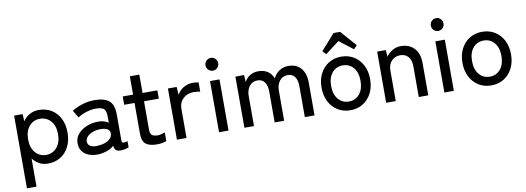

<svg xmlns="http://www.w3.org/2000/svg" viewBox="-67 -1146 4862 1774"><g transform="rotate(-10 2364.0 -258.5)"><path d="M67 202V-480H147L150 -412Q176 -450 214 -471Q252 -492 299 -492Q365 -492 416 -461.5Q467 -431 496.5 -374.5Q526 -318 526 -241Q526 -164 496.5 -107Q467 -50 416 -19.5Q365 11 299 11Q254 11 218 -8.5Q182 -28 157 -62V202ZM296 -71Q357 -71 397 -116.5Q437 -162 437 -241Q437 -320 397 -365Q357 -410 296 -410Q235 -410 195.5 -365Q156 -320 156 -241Q156 -162 195.5 -116.5Q235 -71 296 -71Z M768 8Q695 10 647.5 -25.5Q600 -61 600 -128Q600 -177 631.5 -213Q663 -249 712.5 -269.5Q762 -290 815 -290Q846 -292 872 -284.5Q898 -277 917 -263V-323Q917 -379 893.5 -396Q870 -413 821 -413Q779 -413 731.5 -398Q684 -383 651 -360L609 -430Q650 -456 706.5 -474Q763 -492 821 -492Q913 -492 958 -455.5Q1003 -419 1003 -323V-82Q1003 -63 1013 -60Q1023 -57 1058 -65V-7Q1045 -2 1025 3Q1005 8 984 8Q952 8 938 -4Q924 -16 919 -47Q892 -20 851 -7Q810 6 768 8ZM769 -71Q811 -72 845.5 -83.5Q880 -95 900 -116.5Q920 -138 918 -168Q916 -196 889.5 -208Q863 -220 822 -218Q785 -217 754 -204.5Q723 -192 704.5 -172Q686 -152 686 -127Q687 -99 709 -84.5Q731 -70 769 -71Z M1321 11Q1253 11 1218 -15.5Q1183 -42 1183 -117V-402H1086V-480H1183V-652H1272V-480H1411V-402H1272V-136Q1272 -97 1289.5 -83.5Q1307 -70 1342 -70Q1360 -70 1379.5 -75.5Q1399 -81 1411 -87V-4Q1395 3 1370 7Q1345 11 1321 11Z M1510 0V-480H1592L1597 -405Q1617 -444 1657.5 -468Q1698 -492 1745 -492Q1761 -492 1775 -490Q1789 -488 1799 -486V-399Q1788 -402 1771 -404Q1754 -406 1734 -406Q1678 -406 1639 -369.5Q1600 -333 1600 -274V0Z M1905 0V-480H1994V0ZM1949 -570Q1924 -570 1906.5 -587.5Q1889 -605 1889 -630Q1889 -655 1906.5 -672.5Q1924 -690 1949 -690Q1973 -690 1990.5 -672.5Q2008 -655 2008 -630Q2008 -605 1990.5 -587.5Q1973 -570 1949 -570Z M2143 0V-480H2224L2229 -414Q2245 -448 2279.5 -470Q2314 -492 2359 -492Q2411 -492 2447 -468Q2483 -444 2499 -400Q2517 -440 2553.5 -466Q2590 -492 2642 -492Q2715 -492 2758 -444Q2801 -396 2801 -304V0H2710V-286Q2710 -349 2686.5 -379.5Q2663 -410 2622 -410Q2573 -410 2544.5 -374Q2516 -338 2516 -282V0H2427V-286Q2427 -349 2403 -379.5Q2379 -410 2338 -410Q2289 -410 2261 -373.5Q2233 -337 2233 -283V0Z M3137 11Q3071 11 3019.5 -20.5Q2968 -52 2938.5 -109Q2909 -166 2909 -241Q2909 -316 2938.5 -372.5Q2968 -429 3019.5 -460.5Q3071 -492 3137 -492Q3203 -492 3254.5 -460.5Q3306 -429 3335.5 -372.5Q3365 -316 3365 -241Q3365 -166 3335.5 -109Q3306 -52 3254.5 -20.5Q3203 11 3137 11ZM3137 -71Q3198 -71 3236.5 -116.5Q3275 -162 3275 -241Q3275 -320 3236.5 -365Q3198 -410 3137 -410Q3076 -410 3037.5 -365Q2999 -320 2999 -241Q2999 -162 3037.5 -116.5Q3076 -71 3137 -71ZM3106 -719H3168L3298 -571L3267 -538L3137 -638L3006 -538L2975 -571Z M3473 0V-480H3554L3559 -418Q3580 -448 3615.5 -470Q3651 -492 3697 -492Q3773 -492 3820.5 -443.5Q3868 -395 3868 -303V0H3779V-284Q3779 -347 3751 -378.5Q3723 -410 3678 -410Q3627 -410 3595 -376.5Q3563 -343 3563 -287V0Z M4019 0V-480H4108V0ZM4063 -570Q4038 -570 4020.5 -587.5Q4003 -605 4003 -630Q4003 -655 4020.5 -672.5Q4038 -690 4063 -690Q4087 -690 4104.5 -672.5Q4122 -655 4122 -630Q4122 -605 4104.5 -587.5Q4087 -570 4063 -570Z M4459 11Q4393 11 4341.5 -20.5Q4290 -52 4260.5 -109Q4231 -166 4231 -241Q4231 -316 4260.5 -372.5Q4290 -429 4341.5 -460.5Q4393 -492 4459 -492Q4525 -492 4576.5 -460.5Q4628 -429 4657.5 -372.5Q4687 -316 4687 -241Q4687 -166 4657.5 -109Q4628 -52 4576.5 -20.5Q4525 11 4459 11ZM4459 -71Q4520 -71 4558.5 -116.5Q4597 -162 4597 -241Q4597 -320 4558.5 -365Q4520 -410 4459 -410Q4398 -410 4359.5 -365Q4321 -320 4321 -241Q4321 -162 4359.5 -116.5Q4398 -71 4459 -71Z"/></g></svg>

Font: Zen Kaku Gothic Antique Medium
Style: Regular
Weight: 500
Designer: Yoshimichi Ohira
Foundry: Positype
Version: Version 1.002